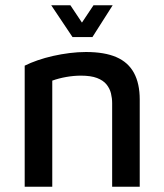

<svg xmlns="http://www.w3.org/2000/svg" viewBox="-20 -711 626 731"><path d="M74 -461Q96 -472 123.5 -481.5Q151 -491 182 -498Q213 -505 245 -509Q277 -513 307 -513Q378 -513 423 -493.5Q468 -474 490 -433.5Q512 -393 512 -332V0H407V-318Q407 -337 402.5 -355.5Q398 -374 385.5 -389.5Q373 -405 349.5 -414Q326 -423 288 -423Q261 -423 232.5 -418Q204 -413 179 -404V0H74ZM256 -570 175 -691H248L292 -625L336 -691H409L332 -570Z"/></svg>

Font: Maven Pro Medium
Style: Regular
Weight: 500
Designer: Joe Prince
Foundry: Joe Prince
Version: Version 2.103